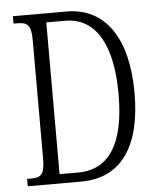

<svg xmlns="http://www.w3.org/2000/svg" viewBox="-52 -759 659 803"><g transform="rotate(-5 278.0 -357.0)"><path d="M32 0H256C429 0 511 -131 511 -350C511 -580 420 -714 257 -714H32V-683H46C89 -683 106 -673 106 -607V-111C106 -42 91 -31 47 -31H32ZM247 -39H169V-676H248C378 -676 444 -556 444 -350C444 -144 378 -39 247 -39Z"/></g></svg>

Font: Noto Serif Hebrew ExtraCondensed Light
Style: Regular
Weight: 300
Width: 2
Designer: Monotype Design Team
Foundry: Monotype Imaging Inc.
Version: Version 2.004